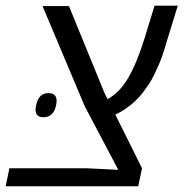

<svg xmlns="http://www.w3.org/2000/svg" viewBox="-50 -651 642 671"><path d="M571.3 -631.3Q540 -530.3 534.2 -510.7Q534.2 -510.7 525.4 -481.4Q515.1 -447.8 506.3 -427.7Q497.6 -407.7 488.3 -388.7Q479 -369.6 469.7 -356Q460.4 -342.3 447.8 -325.7Q435.1 -309.1 420.9 -296.4Q389.2 -267.1 353 -250.5L446.3 -63L433.1 0H-30.3L-17.1 -63H251.5L361.8 -57.6L362.3 -59.6L246.1 -279.8L98.6 -629.9H190.9L314.9 -326.7L325.7 -304.7Q368.2 -327.1 398.7 -379.9Q429.2 -432.6 455.6 -518.6L490.2 -631.3ZM119.1 -325.7Q147.9 -325.7 147.9 -298.3Q147.9 -291.5 146 -283.2Q137.2 -241.2 101.6 -241.2Q74.2 -241.2 74.2 -267.6Q74.2 -274.4 76.2 -283.2Q85 -325.7 119.1 -325.7Z"/></svg>

Font: Open Sans Hebrew
Style: Italic
Weight: 400
Italic angle: -12°
Foundry: Ascender Corporation, Yanek Iontef
Version: Version 2.001;PS 002.001;hotconv 1.0.70;makeotf.lib2.5.58329